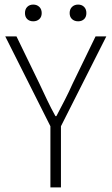

<svg xmlns="http://www.w3.org/2000/svg" viewBox="-20 -818 487 838"><path d="M200 0V-267L3 -659H52L152 -453Q169 -417 185.5 -382Q202 -347 222 -311H226Q245 -347 263 -382Q281 -417 297 -453L397 -659H444L246 -267V0ZM125 -725Q109 -725 99 -734.5Q89 -744 89 -761Q89 -778 99 -788Q109 -798 125 -798Q141 -798 151.5 -788Q162 -778 162 -761Q162 -744 151.5 -734.5Q141 -725 125 -725ZM321 -725Q305 -725 294.5 -734.5Q284 -744 284 -761Q284 -778 294.5 -788Q305 -798 321 -798Q337 -798 347 -788Q357 -778 357 -761Q357 -744 347 -734.5Q337 -725 321 -725Z"/></svg>

Font: CV Source Sans Light
Style: Regular
Weight: 300
Designer: Paul D. Hunt
Foundry: Adobe Systems Incorporated
Version: Version 3.001